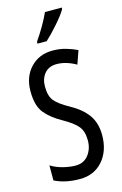

<svg xmlns="http://www.w3.org/2000/svg" viewBox="-141 -1003 684 1074"><g transform="rotate(-15 201.0 -466.5)"><path d="M366 -196Q366 -265 333 -312Q300 -359 233 -396Q173 -429 150 -457Q127 -485 127 -540Q127 -586 152 -615.5Q177 -645 222 -645Q276 -645 334 -612L361 -689Q333 -703 296.5 -713.5Q260 -724 220 -724Q141 -724 91.5 -671.5Q42 -619 42 -536Q42 -451 77 -408.5Q112 -366 174 -332Q233 -299 257 -269.5Q281 -240 281 -188Q281 -139 254 -104Q227 -69 179 -69Q147 -69 108.5 -78.5Q70 -88 37 -108V-21Q98 10 183 10Q266 10 316 -47.5Q366 -105 366 -196ZM332 -943H235Q205 -876 149 -794V-783H202Q232 -810 273 -856.5Q314 -903 332 -934Z"/></g></svg>

Font: Noto Sans Display Condensed
Style: Regular
Weight: 400
Width: 3
Designer: Monotype Design Team
Foundry: Monotype Imaging Inc.
Version: Version 1.900